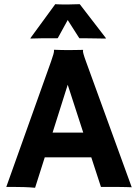

<svg xmlns="http://www.w3.org/2000/svg" viewBox="-20 -887 655 911"><path d="M124 -705.6 242.2 -867.2Q245.6 -866.7 253.4 -866.5Q261.2 -866.2 270 -866Q278.8 -865.7 286.9 -865.7Q294.9 -865.7 299.3 -865.7Q303.2 -865.7 311.8 -866Q320.3 -866.2 329.8 -866.5Q339.4 -866.7 347.4 -866.9Q355.5 -867.2 358.4 -867.2L482.9 -705.6L481 -704.1Q473.6 -704.1 460 -704.3Q446.3 -704.6 429.2 -704.8Q412.1 -705.1 393.1 -705.3Q374 -705.6 356.4 -705.6L301.3 -792L253.9 -705.6Q208.5 -705.6 174.8 -705.3Q141.1 -705.1 125.5 -704.1ZM222.2 -595.2Q230.5 -618.7 233.4 -629.6Q236.3 -640.6 236.3 -646Q236.3 -648.9 235.8 -649.9L236.3 -650.9Q257.3 -649.9 273.4 -649.7Q289.6 -649.4 303.7 -649.4Q317.9 -649.4 335.7 -649.7Q353.5 -649.9 374 -650.4L374.5 -649.4Q373.5 -646.5 373.5 -645.5Q373.5 -640.6 376.5 -629.6Q379.4 -618.7 388.2 -594.7L605 1.5Q595.2 1 582 0.7Q568.8 0.5 556.6 0.2Q544.4 0 534.9 0Q525.4 0 523.4 0H459L413.1 -140.6H192.4L146.5 3.9Q120.1 1.5 94 0.7Q67.9 0 48.3 0H9.8ZM375 -257.8 301.3 -484.9 229.5 -257.8Z"/></svg>

Font: Hammersmith One
Style: Regular
Weight: 400
Designer: Nicole Fally
Foundry: Nicole Fally
Version: Version 1.002